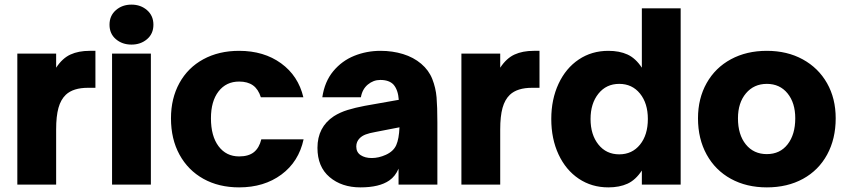

<svg xmlns="http://www.w3.org/2000/svg" viewBox="-20 -799 3669 831"><path d="M55 0V-567H223V-506Q250 -547 285 -563Q320 -579 368 -579H393V-419H361Q297 -419 265 -389Q243 -368 233 -332Q223 -296 223 -239V0Z M633 0H465V-567H633ZM454 -692Q454 -731 481.5 -755Q509 -779 549 -779Q589 -779 616.5 -755Q644 -731 644 -692Q644 -653 616.5 -629.5Q589 -606 549 -606Q509 -606 481.5 -629.5Q454 -653 454 -692Z M720 -287Q720 -373 756.5 -439.5Q793 -506 860 -542.5Q927 -579 1015 -579Q1122 -579 1196.5 -525Q1271 -471 1293 -378H1109Q1098 -413 1075 -429.5Q1052 -446 1015 -446Q959 -446 926 -403.5Q893 -361 893 -287Q893 -210 926 -166Q959 -122 1015 -122Q1056 -122 1079 -140.5Q1102 -159 1111 -196H1294Q1273 -99 1198 -43.5Q1123 12 1015 12Q927 12 860.5 -25Q794 -62 757 -129.5Q720 -197 720 -287Z M1354 -159Q1354 -249 1425 -296Q1452 -313 1484.5 -323Q1517 -333 1559 -341L1706 -367Q1703 -410 1683 -433Q1664 -453 1626 -453Q1596 -453 1572 -433Q1548 -413 1542 -378H1375Q1385 -446 1422.5 -491Q1460 -536 1513.5 -557.5Q1567 -579 1627 -579Q1679 -579 1724.5 -565Q1770 -551 1803 -523Q1836 -495 1851 -457Q1866 -419 1869.5 -378Q1873 -337 1873 -269V0H1705V-69Q1691 -36 1665 -18Q1622 12 1540 12Q1459 12 1406.5 -32.5Q1354 -77 1354 -159ZM1650 -129Q1683 -144 1695 -171Q1707 -198 1709 -248L1606 -228Q1578 -223 1562.5 -217Q1547 -211 1537 -201Q1522 -186 1522 -165Q1522 -140 1541 -127.5Q1560 -115 1589 -115Q1619 -115 1650 -129Z M1977 0V-567H2145V-506Q2172 -547 2207 -563Q2242 -579 2290 -579H2315V-419H2283Q2219 -419 2187 -389Q2165 -368 2155 -332Q2145 -296 2145 -239V0Z M2366 -284Q2366 -369 2397.5 -436.5Q2429 -504 2485 -541.5Q2541 -579 2613 -579Q2661 -579 2696 -563Q2731 -547 2758 -506V-763H2926V0H2758V-61Q2731 -20 2696 -4Q2661 12 2613 12Q2541 12 2485 -25.5Q2429 -63 2397.5 -130.5Q2366 -198 2366 -284ZM2784 -284Q2784 -352 2750 -394Q2716 -436 2660 -436Q2604 -436 2570 -393.5Q2536 -351 2536 -284Q2536 -216 2570 -173.5Q2604 -131 2660 -131Q2716 -131 2750 -173Q2784 -215 2784 -284Z M3001 -287Q3001 -373 3038.5 -439.5Q3076 -506 3143.5 -542.5Q3211 -579 3299 -579Q3387 -579 3454.5 -542Q3522 -505 3559.5 -439Q3597 -373 3597 -287Q3597 -198 3560 -130Q3523 -62 3455.5 -25Q3388 12 3299 12Q3211 12 3143.5 -25Q3076 -62 3038.5 -130Q3001 -198 3001 -287ZM3422 -287Q3422 -354 3388.5 -395Q3355 -436 3299 -436Q3243 -436 3208.5 -395Q3174 -354 3174 -287Q3174 -216 3208 -174Q3242 -132 3299 -132Q3356 -132 3389 -174.5Q3422 -217 3422 -287Z"/></svg>

Font: Open Sauce One Black
Style: Regular
Weight: 900
Designer: Alfredo Marco Pradil
Foundry: Creative Sauce Fz LLC
Version: Version 1.477